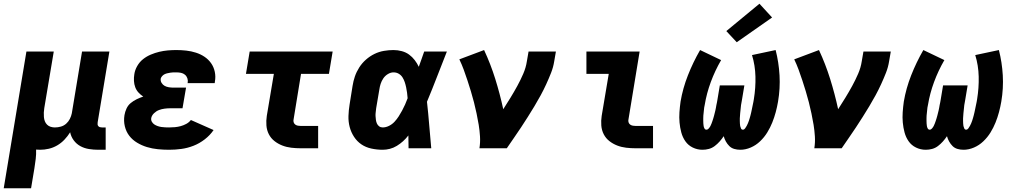

<svg xmlns="http://www.w3.org/2000/svg" viewBox="-35 -797 5455 1032"><path d="M-15 215 107 -520H254L203 -216Q201 -204 200.5 -192Q200 -180 201 -168Q202 -156 206 -145.5Q210 -135 218 -127Q226 -119 237 -115.5Q248 -112 260 -112Q276 -112 292 -116.5Q308 -121 320.5 -132Q333 -143 340.5 -158Q348 -173 351 -188L406 -520H553L490 -140Q489 -134 489.5 -128.5Q490 -123 493.5 -119Q497 -115 502 -113.5Q507 -112 513 -112H533V8H493Q468 8 443 4Q418 0 397 -11.5Q376 -23 361.5 -42.5Q347 -62 342 -86Q329 -65 311.5 -46.5Q294 -28 272.5 -15.5Q251 -3 227.5 2.5Q204 8 181 8Q175 8 170 7.5Q165 7 159 7Q160 32 157 57Q154 82 150 107L132 215Z M874 8Q844 8 813.5 5Q783 2 755 -6.5Q727 -15 702 -30Q677 -45 660 -67Q643 -89 636 -118Q629 -147 634 -178Q637 -196 645 -213.5Q653 -231 667.5 -243Q682 -255 699.5 -263.5Q717 -272 735 -278Q721 -287 709.5 -299.5Q698 -312 692 -328Q686 -344 685 -362Q684 -380 687 -398Q690 -420 702.5 -442Q715 -464 734 -479Q753 -494 775.5 -503.5Q798 -513 821 -518.5Q844 -524 867 -526Q890 -528 913 -528Q940 -528 966.5 -525Q993 -522 1018 -514Q1043 -506 1064 -492Q1085 -478 1099.5 -457.5Q1114 -437 1119.5 -411Q1125 -385 1120 -358Q1120 -356 1119.5 -354Q1119 -352 1119 -350H973Q973 -351 973 -351.5Q973 -352 974 -353Q976 -365 972 -376.5Q968 -388 959 -395.5Q950 -403 938 -405.5Q926 -408 913 -408Q905 -408 897 -408Q889 -408 881.5 -406.5Q874 -405 866 -403.5Q858 -402 850.5 -398.5Q843 -395 837 -388.5Q831 -382 829 -375Q827 -362 833.5 -351.5Q840 -341 850 -335.5Q860 -330 872.5 -328Q885 -326 898 -326H965L946 -215H879Q865 -215 849.5 -213Q834 -211 819.5 -205.5Q805 -200 793 -188.5Q781 -177 778 -163Q776 -152 781 -143Q786 -134 794 -128.5Q802 -123 812 -119.5Q822 -116 832 -114.5Q842 -113 853 -112.5Q864 -112 874 -112Q890 -112 905.5 -113.5Q921 -115 936 -119Q951 -123 966 -131Q981 -139 991 -152L1113 -98Q1094 -70 1065.5 -48Q1037 -26 1005 -13.5Q973 -1 940 3.5Q907 8 874 8Z M1582 0Q1556 0 1530.5 -3Q1505 -6 1482 -15Q1459 -24 1440 -39Q1421 -54 1410 -75.5Q1399 -97 1397 -122.5Q1395 -148 1399 -174L1437 -400H1287L1307 -520H1753L1733 -400H1583L1543 -155Q1541 -147 1543.5 -139.5Q1546 -132 1552 -127.5Q1558 -123 1566 -121.5Q1574 -120 1582 -120H1675V0Z M2022 8Q1991 8 1961 1.5Q1931 -5 1907.5 -21Q1884 -37 1868 -61.5Q1852 -86 1844.5 -114.5Q1837 -143 1838 -173.5Q1839 -204 1844 -235L1860 -335Q1864 -361 1872.5 -386Q1881 -411 1896 -434.5Q1911 -458 1932 -476.5Q1953 -495 1977.5 -507Q2002 -519 2028.5 -523.5Q2055 -528 2080 -528Q2103 -528 2125 -522Q2147 -516 2164 -503.5Q2181 -491 2194 -474Q2207 -457 2216 -438Q2223 -458 2230.5 -478.5Q2238 -499 2245 -520H2367Q2340 -452 2314 -384.5Q2288 -317 2260 -250Q2267 -188 2272 -125Q2277 -62 2283 0H2161Q2161 -17 2160.5 -34Q2160 -51 2160 -69Q2147 -52 2131.5 -38Q2116 -24 2098 -13Q2080 -2 2060.5 3Q2041 8 2022 8ZM2022 -112Q2039 -112 2056 -120.5Q2073 -129 2085.5 -142.5Q2098 -156 2108 -171.5Q2118 -187 2126.5 -203Q2135 -219 2142.5 -235.5Q2150 -252 2156 -269Q2155 -284 2153 -298.5Q2151 -313 2148 -327.5Q2145 -342 2140.5 -355.5Q2136 -369 2128.5 -381Q2121 -393 2108.5 -400.5Q2096 -408 2080 -408Q2065 -408 2050 -399Q2035 -390 2025.5 -376Q2016 -362 2011 -346.5Q2006 -331 2004 -316L1987 -216Q1986 -205 1984.5 -194.5Q1983 -184 1983.5 -173.5Q1984 -163 1985.5 -152.5Q1987 -142 1991 -133Q1995 -124 2003 -118Q2011 -112 2022 -112Z M2542 0Q2547 -32 2545 -64Q2543 -96 2538 -126.5Q2533 -157 2526.5 -187.5Q2520 -218 2512.5 -247.5Q2505 -277 2496 -306.5Q2487 -336 2477.5 -365Q2468 -394 2457.5 -422.5Q2447 -451 2434 -478L2567 -528Q2602 -453 2627 -373Q2652 -293 2670 -210Q2690 -241 2709 -272Q2728 -303 2745.5 -335Q2763 -367 2777.5 -400.5Q2792 -434 2797 -468L2806 -520H2953L2944 -468Q2939 -436 2927 -405.5Q2915 -375 2901 -344.5Q2887 -314 2871 -284.5Q2855 -255 2837.5 -226Q2820 -197 2802 -168.5Q2784 -140 2765.5 -112Q2747 -84 2727.5 -56Q2708 -28 2689 0Z M3382 0Q3356 0 3330.5 -3Q3305 -6 3282 -15Q3259 -24 3240 -39Q3221 -54 3210 -75.5Q3199 -97 3197 -122.5Q3195 -148 3199 -174L3237 -400H3117V-520H3403L3343 -155Q3341 -147 3343.5 -139.5Q3346 -132 3352 -127.5Q3358 -123 3366 -121.5Q3374 -120 3382 -120H3475V0Z M3944 8Q3927 8 3911.5 3.5Q3896 -1 3885 -12Q3874 -23 3866.5 -36.5Q3859 -50 3855 -65Q3845 -50 3833 -36.5Q3821 -23 3806.5 -12Q3792 -1 3775 3.5Q3758 8 3741 8Q3713 8 3688.5 -4Q3664 -16 3649 -37.5Q3634 -59 3627 -85Q3620 -111 3617.5 -138.5Q3615 -166 3617 -194Q3619 -222 3623 -251Q3635 -322 3662.5 -392Q3690 -462 3728 -528L3841 -474Q3808 -417 3785.5 -356Q3763 -295 3753 -234Q3751 -226 3750 -219Q3749 -212 3748.5 -205Q3748 -198 3747 -190.5Q3746 -183 3745.5 -176Q3745 -169 3745 -162Q3745 -155 3745 -147.5Q3745 -140 3745.5 -133Q3746 -126 3747 -119.5Q3748 -113 3751.5 -106.5Q3755 -100 3762 -100Q3769 -100 3774.5 -106.5Q3780 -113 3783.5 -119.5Q3787 -126 3789.5 -133Q3792 -140 3794.5 -147Q3797 -154 3799 -161Q3801 -168 3803 -175Q3805 -182 3806.5 -189Q3808 -196 3810 -203Q3812 -210 3813 -217.5Q3814 -225 3815.5 -232Q3817 -239 3818.5 -246Q3820 -253 3821 -260L3834 -338H3966L3953 -260Q3952 -253 3950.5 -246Q3949 -239 3948 -232Q3947 -225 3946.5 -217.5Q3946 -210 3945 -203Q3944 -196 3943.5 -189Q3943 -182 3942.5 -175Q3942 -168 3941.5 -161Q3941 -154 3941.5 -147Q3942 -140 3942 -133Q3942 -126 3943.5 -119.5Q3945 -113 3948 -106.5Q3951 -100 3958 -100Q3965 -100 3970 -107Q3975 -114 3978.5 -120.5Q3982 -127 3985 -134Q3988 -141 3990.5 -148.5Q3993 -156 3995 -163Q3997 -170 3999 -177.5Q4001 -185 4002.5 -192Q4004 -199 4005.5 -206Q4007 -213 4008.5 -220.5Q4010 -228 4011.5 -235Q4013 -242 4014.5 -249.5Q4016 -257 4017 -264Q4027 -325 4025.5 -385.5Q4024 -446 4007 -501L4134 -528Q4151 -462 4155 -392Q4159 -322 4147 -251Q4142 -222 4134.5 -194Q4127 -166 4116 -138.5Q4105 -111 4089 -85Q4073 -59 4050.5 -37.5Q4028 -16 4000 -4Q3972 8 3944 8ZM3925 -570 3869 -630 4047 -777 4115 -703Z M4342 0Q4347 -32 4345 -64Q4343 -96 4338 -126.5Q4333 -157 4326.5 -187.5Q4320 -218 4312.5 -247.5Q4305 -277 4296 -306.5Q4287 -336 4277.5 -365Q4268 -394 4257.5 -422.5Q4247 -451 4234 -478L4367 -528Q4402 -453 4427 -373Q4452 -293 4470 -210Q4490 -241 4509 -272Q4528 -303 4545.5 -335Q4563 -367 4577.5 -400.5Q4592 -434 4597 -468L4606 -520H4753L4744 -468Q4739 -436 4727 -405.5Q4715 -375 4701 -344.5Q4687 -314 4671 -284.5Q4655 -255 4637.5 -226Q4620 -197 4602 -168.5Q4584 -140 4565.5 -112Q4547 -84 4527.5 -56Q4508 -28 4489 0Z M5144 8Q5127 8 5111.5 3.5Q5096 -1 5085 -12Q5074 -23 5066.5 -36.5Q5059 -50 5055 -65Q5045 -50 5033 -36.5Q5021 -23 5006.5 -12Q4992 -1 4975 3.5Q4958 8 4941 8Q4913 8 4888.5 -4Q4864 -16 4849 -37.5Q4834 -59 4827 -85Q4820 -111 4817.5 -138.5Q4815 -166 4817 -194Q4819 -222 4823 -251Q4835 -322 4862.5 -392Q4890 -462 4928 -528L5041 -474Q5008 -417 4985.5 -356Q4963 -295 4953 -234Q4951 -226 4950 -219Q4949 -212 4948.5 -205Q4948 -198 4947 -190.5Q4946 -183 4945.5 -176Q4945 -169 4945 -162Q4945 -155 4945 -147.5Q4945 -140 4945.5 -133Q4946 -126 4947 -119.5Q4948 -113 4951.5 -106.5Q4955 -100 4962 -100Q4969 -100 4974.5 -106.5Q4980 -113 4983.5 -119.5Q4987 -126 4989.5 -133Q4992 -140 4994.5 -147Q4997 -154 4999 -161Q5001 -168 5003 -175Q5005 -182 5006.5 -189Q5008 -196 5010 -203Q5012 -210 5013 -217.5Q5014 -225 5015.5 -232Q5017 -239 5018.5 -246Q5020 -253 5021 -260L5034 -338H5166L5153 -260Q5152 -253 5150.5 -246Q5149 -239 5148 -232Q5147 -225 5146.5 -217.5Q5146 -210 5145 -203Q5144 -196 5143.5 -189Q5143 -182 5142.5 -175Q5142 -168 5141.5 -161Q5141 -154 5141.5 -147Q5142 -140 5142 -133Q5142 -126 5143.5 -119.5Q5145 -113 5148 -106.5Q5151 -100 5158 -100Q5165 -100 5170 -107Q5175 -114 5178.5 -120.5Q5182 -127 5185 -134Q5188 -141 5190.5 -148.5Q5193 -156 5195 -163Q5197 -170 5199 -177.5Q5201 -185 5202.5 -192Q5204 -199 5205.5 -206Q5207 -213 5208.5 -220.5Q5210 -228 5211.5 -235Q5213 -242 5214.5 -249.5Q5216 -257 5217 -264Q5227 -325 5225.5 -385.5Q5224 -446 5207 -501L5334 -528Q5351 -462 5355 -392Q5359 -322 5347 -251Q5342 -222 5334.5 -194Q5327 -166 5316 -138.5Q5305 -111 5289 -85Q5273 -59 5250.5 -37.5Q5228 -16 5200 -4Q5172 8 5144 8Z"/></svg>

Font: Iosevka SS04 Heavy Extended
Style: Italic
Weight: 900
Width: 7
Italic angle: -9°
Monospace: yes
Designer: Belleve Invis
Foundry: Belleve Invis
Version: Version 19.0.0; ttfautohint (v1.8.4)